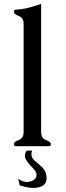

<svg xmlns="http://www.w3.org/2000/svg" viewBox="-20 -734 332 964"><path d="M114.3 22H141.6Q137.7 31.7 137.7 40.5Q137.7 57.6 152.3 70.8Q166.5 84 186 100.6Q213.9 123.5 213.9 161.6Q213.9 163.1 213.9 165Q211.9 205.1 153.3 209.5Q150.9 209.5 148.4 209.5Q116.7 209.5 78.6 196.3L71.3 163.1Q93.3 179.7 115.2 179.7Q132.3 179.7 148.9 169.9Q163.6 160.2 163.6 143.6Q163.6 127.9 143.3 108.2Q123 88.4 110.4 66.9Q105 57.6 105 47.9Q105 35.2 114.3 22ZM186.5 -71.3Q186.5 -39.6 210.9 -31Q235.4 -22.5 235.4 -10.3Q235.4 0 225.6 0H60.1Q49.8 0 49.8 -10.3Q49.8 -22.5 74.2 -31Q98.6 -39.6 98.6 -71.3V-613.8Q98.6 -645 74.2 -653.8Q49.8 -662.6 49.8 -675.3Q49.8 -685.5 60.1 -685.5Q92.3 -687 123.8 -695.3Q155.3 -703.6 186.5 -714.4Z"/></svg>

Font: Caudex
Style: Regular
Weight: 400
Version: Version 1.04